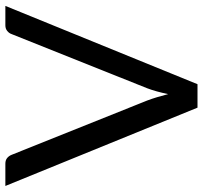

<svg xmlns="http://www.w3.org/2000/svg" viewBox="-40 -716 756 716"><g transform="rotate(90 338.0 -358.0)"><path d="M673.5 0H590.5Q577.5 0 569.5 -6.5Q561.5 -13 557.5 -23L355 -528.5Q348.5 -545.5 342.5 -565.5Q336.5 -585.5 331 -607Q326.5 -585.5 321 -565.5Q315.5 -545.5 309 -528.5L107 -23Q104 -14 95.5 -7Q87 0 74.5 0H2L294 -716.5H381.5Z"/></g></svg>

Font: Lato 2
Style: Regular
Weight: 400
Designer: Lukasz Dziedzic with Adam Twardoch and Botio Nikoltchev
Foundry: tyPoland Lukasz Dziedzic
Version: Version 2.015; 2015-08-06; http://www.latofonts.com/